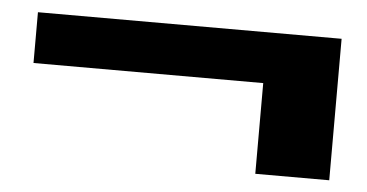

<svg xmlns="http://www.w3.org/2000/svg" viewBox="-33 -401 742 388"><g transform="rotate(5 338.0 -206.5)"><path d="M496 -63V-247H30V-350H646V-63Z"/></g></svg>

Font: Smooch Sans Black
Style: Regular
Weight: 900
Designer: Robert E. Leuschke
Foundry: Robert E. Leuschke
Version: Version 1.010; ttfautohint (v1.8.3)